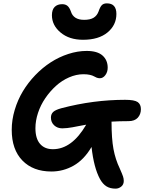

<svg xmlns="http://www.w3.org/2000/svg" viewBox="-20 -1020 859 1143"><path d="M474.1 -783.2Q392.1 -783.2 340.6 -826.4Q289.1 -869.6 289.1 -929.2Q289.1 -962.4 305.4 -978.8Q321.8 -995.1 350.1 -995.1Q369.6 -995.1 381.6 -985.1Q393.6 -975.1 401.9 -952.1Q417 -901.9 481 -901.9Q516.6 -901.9 537.1 -914.3Q557.6 -926.8 566.9 -952.1Q575.7 -978.5 586.2 -989.3Q596.7 -1000 616.2 -1000Q672.9 -1000 672.9 -937Q672.9 -870.6 620.1 -826.9Q567.4 -783.2 474.1 -783.2ZM351.1 -255.9Q321.8 -255.9 302.5 -273.9Q283.2 -292 283.2 -319.8Q283.2 -340.8 296.6 -353.5Q310.1 -366.2 346.2 -376Q536.1 -425.8 725.1 -425.8Q780.3 -425.8 799.6 -412.4Q818.8 -398.9 818.8 -370.1Q818.8 -339.8 800.3 -319.3Q781.7 -298.8 745.1 -298.8Q690.4 -298.8 644 -295.9V-293.9Q644 -194.8 655.5 -132.8Q667 -70.8 692.9 -17.1Q708 17.1 712.4 30.3Q716.8 43.5 716.8 57.1Q716.8 78.6 701.7 90.8Q686.5 103 668 103Q635.7 103 613.8 89.4Q591.8 75.7 575.2 45.9Q538.6 -21.5 524.9 -145Q480 -68.8 418.2 -33.9Q356.4 1 286.1 1Q176.8 1 113.3 -64.5Q49.8 -129.9 49.8 -247.1Q49.8 -306.2 67.6 -365.7Q85.4 -425.3 116.2 -476.6Q147 -527.8 189.9 -572.5Q232.9 -617.2 282 -648.9Q331.1 -680.7 386.5 -698.7Q441.9 -716.8 496.1 -716.8Q559.6 -716.8 590.3 -689.5Q621.1 -662.1 621.1 -617.2Q621.1 -591.3 607.2 -572.8Q593.3 -554.2 574.2 -554.2Q564.5 -554.2 555.2 -557.9Q545.9 -561.5 538.3 -566.2Q530.8 -570.8 514.6 -574.5Q498.5 -578.1 477.1 -578.1Q434.1 -578.1 391.1 -559.3Q348.1 -540.5 312.7 -508.3Q277.3 -476.1 249.5 -435.3Q221.7 -394.5 206.3 -347.9Q190.9 -301.3 190.9 -256.8Q190.9 -195.3 218.3 -163.6Q245.6 -131.8 294.9 -131.8Q408.2 -131.8 493.2 -277.8Q476.6 -274.9 450.4 -269.8Q424.3 -264.6 410.9 -262.2Q397.5 -259.8 380.6 -257.8Q363.8 -255.9 351.1 -255.9Z"/></svg>

Font: Shantell Sans Irregular Bouncy
Style: Regular
Weight: 600
Designer: Stephen Nixon, Anya Danilova, Shantell Martin
Foundry: Arrow Type
Version: Version 1.006;[9816181b4]